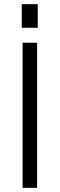

<svg xmlns="http://www.w3.org/2000/svg" viewBox="-20 -906 288 926"><path d="M159 -700V0H89V-700ZM162 -886V-772H85V-886Z"/></svg>

Font: Pathway Extreme 28pt Light
Style: Regular
Weight: 300
Designer: Eduardo Rodriguez Tunni
Foundry: Eduardo Rodriguez Tunni
Version: Version 1.001;gftools[0.9.26]